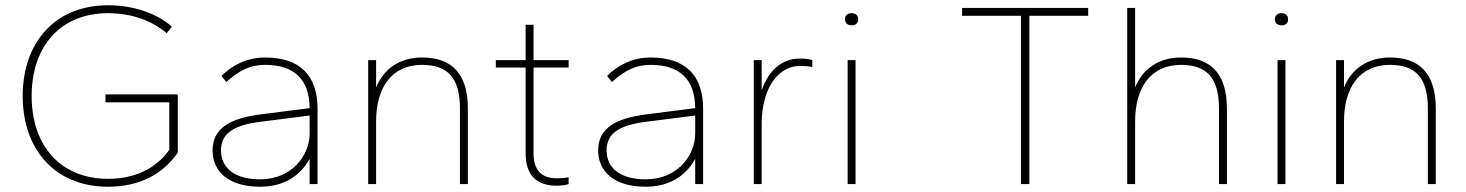

<svg xmlns="http://www.w3.org/2000/svg" viewBox="-20 -698 5560 728"><path d="M390 10C509 10 598 -38 654 -119V-340H380V-310H622V-130C573 -61 494 -20 390 -20C208 -20 100 -147 100 -334C100 -521 208 -648 390 -648C481 -648 557 -619 612 -572L632 -597C576 -646 489 -678 390 -678C186 -678 66 -534 66 -334C66 -134 186 10 390 10Z M966 10C1049 10 1115 -25 1154 -96V0H1184V-286C1184 -411 1118 -480 985 -480C916 -480 859 -450 820 -410L838 -387C889 -432 928 -452 985 -452C1096 -452 1153 -397 1154 -288L966 -264C851 -249 786 -211 786 -128C786 -45 850 10 966 10ZM966 -18C870 -18 818 -61 818 -128C818 -195 871 -224 966 -236L1154 -260V-192C1154 -108 1086 -18 966 -18Z M1754 0V-286C1754 -421 1691 -480 1580 -480C1496 -480 1434 -437 1406 -366V-470H1376V0H1406V-237C1406 -366 1465 -452 1580 -452C1676 -452 1724 -405 1724 -286V0Z M2090 6C2106 6 2125 4 2136 0V-26C2125 -23 2106 -22 2090 -22C2034 -22 2003 -52 2003 -117V-442H2136V-470H2003V-604H1973V-470H1860V-442H1973V-117C1973 -33 2015 6 2090 6Z M2428 10C2511 10 2577 -25 2616 -96V0H2646V-286C2646 -411 2580 -480 2447 -480C2378 -480 2321 -450 2282 -410L2300 -387C2351 -432 2390 -452 2447 -452C2558 -452 2615 -397 2616 -288L2428 -264C2313 -249 2248 -211 2248 -128C2248 -45 2312 10 2428 10ZM2428 -18C2332 -18 2280 -61 2280 -128C2280 -195 2333 -224 2428 -236L2616 -260V-192C2616 -108 2548 -18 2428 -18Z M2868 0V-227C2868 -363 2930 -448 3013 -448C3029 -448 3044 -447 3060 -444V-470C3049 -474 3032 -476 3013 -476C2945 -476 2895 -432 2868 -356V-470H2838V0Z M3224 0V-470H3194V0ZM3209 -602C3224 -602 3234 -610 3234 -625C3234 -640 3224 -648 3209 -648C3194 -648 3184 -640 3184 -625C3184 -610 3194 -602 3209 -602Z M3883 0V-638H4106V-668H3628V-638H3851V0Z M4632 0V-286C4632 -421 4569 -480 4458 -480C4374 -480 4312 -437 4284 -366V-668H4254V0H4284V-237C4284 -366 4343 -452 4458 -452C4554 -452 4602 -405 4602 -286V0Z M4854 0V-470H4824V0ZM4839 -602C4854 -602 4864 -610 4864 -625C4864 -640 4854 -648 4839 -648C4824 -648 4814 -640 4814 -625C4814 -610 4824 -602 4839 -602Z M5424 0V-286C5424 -421 5361 -480 5250 -480C5166 -480 5104 -437 5076 -366V-470H5046V0H5076V-237C5076 -366 5135 -452 5250 -452C5346 -452 5394 -405 5394 -286V0Z"/></svg>

Font: Gantari Thin
Style: Regular
Weight: 250
Designer: Anugrah Pasau
Foundry: Lafontype
Version: Version 1.000